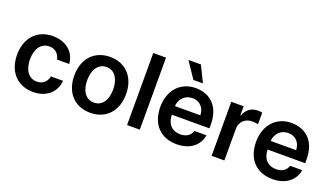

<svg xmlns="http://www.w3.org/2000/svg" viewBox="-70 -1295 3145 1821"><g transform="rotate(20 1502.5 -384.0)"><path d="M304 10.7C441.1 10.7 528.4 -70.7 537.6 -186.4H414.8C403.8 -127.8 361.5 -94.1 305 -94.1C224.8 -94.1 172.9 -161.2 172.9 -272.7C172.9 -382.8 225.9 -448.9 305 -448.9C366.8 -448.9 404.8 -409.1 414.8 -356.5H537.6C528.8 -474.8 436.4 -552.6 303.3 -552.6C143.5 -552.6 42.6 -437.1 42.6 -270.6C42.6 -105.5 141 10.7 304 10.7Z M881.4 10.7C1041.2 10.7 1142.8 -101.9 1142.8 -270.6C1142.8 -439.6 1041.2 -552.6 881.4 -552.6C721.6 -552.6 620 -439.6 620 -270.6C620 -101.9 721.6 10.7 881.4 10.7ZM750.4 -271C750.4 -370.7 793.7 -450.6 882.1 -450.6C969.1 -450.6 1012.4 -370.7 1012.4 -271C1012.4 -171.2 969.1 -92.3 882.1 -92.3C793.7 -92.3 750.4 -171.2 750.4 -271Z M1380 -727.3H1251.4V0H1380Z M1753.6 10.7C1889.6 10.7 1976.2 -62.5 1992.2 -165.8H1870.4C1856.5 -117.9 1813.6 -89.5 1755.3 -89.5C1672.2 -89.5 1618.6 -142.8 1616.5 -237.6H1996.1V-277C1996.1 -468.4 1881 -552.6 1746.8 -552.6C1590.6 -552.6 1488.6 -437.9 1488.6 -269.5C1488.6 -98.4 1589.1 10.7 1753.6 10.7ZM1587 -779.5 1696 -617.2H1792.3L1713.1 -779.5ZM1616.5 -324.2C1620 -393.8 1671.9 -452.4 1748.6 -452.4C1822.4 -452.4 1872.2 -398.4 1872.9 -324.2Z M2104.8 0H2233.3V-320.7C2233.3 -389.9 2285.5 -438.9 2356.2 -438.9C2377.8 -438.9 2404.8 -435 2415.8 -431.5V-549.7C2404.1 -551.8 2383.9 -553.3 2369.7 -553.3C2307.2 -553.3 2255 -517.8 2235.1 -454.5H2229.4V-545.5H2104.8Z M2720.2 10.7C2856.2 10.7 2942.8 -62.5 2958.8 -165.8H2837C2823.2 -117.9 2780.2 -89.5 2721.9 -89.5C2638.8 -89.5 2585.2 -142.8 2583.1 -237.6H2962.7V-277C2962.7 -468.4 2847.7 -552.6 2713.4 -552.6C2557.2 -552.6 2455.3 -437.9 2455.3 -269.5C2455.3 -98.4 2555.8 10.7 2720.2 10.7ZM2583.1 -324.2C2586.6 -393.8 2638.5 -452.4 2715.2 -452.4C2789.1 -452.4 2838.8 -398.4 2839.5 -324.2Z"/></g></svg>

Font: Margiela Sans Semi Bold
Style: Regular
Weight: 600
Designer: Stefan Endress, Andreas Faust
Version: Version 1.100;FEAKit 1.0